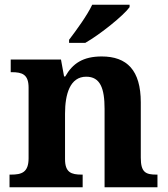

<svg xmlns="http://www.w3.org/2000/svg" viewBox="-20 -786 707 806"><path d="M270 -619V-606H338C401 -642 499 -721 524 -756V-766H367C346 -721 299 -657 270 -619ZM20 0H327V-53H323C279 -53 253 -62 253 -118V-309C253 -391 274 -464 342 -464C401 -464 419 -415 419 -329V0H641V-53H637C592 -53 571 -62 571 -124V-356C571 -491 513 -549 407 -549C329 -549 285 -520 254 -465H249L236 -536H25V-483H29C73 -483 100 -474 100 -418V-122C100 -62 71 -53 26 -53H20Z"/></svg>

Font: Noto Serif Georgian Bold
Style: Regular
Weight: 700
Designer: Monotype Design Team, Akaki Razmadze
Foundry: Google LLC
Version: Version 2.003